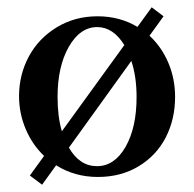

<svg xmlns="http://www.w3.org/2000/svg" viewBox="-20 -469 526 521"><path d="M94.2 32.2 61 7.3 99.6 -45.9Q67.4 -76.7 49.6 -119.1Q31.7 -161.6 31.7 -208Q31.7 -266.1 58.1 -315.4Q84.5 -364.7 133.8 -394.8Q183.1 -424.8 244.6 -424.8Q305.2 -424.8 353 -396L391.6 -449.2L423.8 -424.8L385.7 -372.1Q418.5 -341.8 436.8 -298.6Q455.1 -255.4 455.1 -206.1Q455.1 -145.5 429.9 -96.4Q404.8 -47.4 356.7 -18.1Q308.6 11.2 245.6 11.2Q182.6 11.2 132.3 -20.5ZM136.2 -205.6Q136.2 -152.3 147.9 -112.8L317.4 -346.7Q287.1 -395.5 243.7 -395.5Q197.3 -395.5 166.7 -342Q136.2 -288.6 136.2 -205.6ZM350.6 -205.6Q350.6 -261.2 336.4 -303.7L167 -68.4Q195.8 -18.1 243.2 -18.1Q290.5 -18.1 320.6 -70.3Q350.6 -122.6 350.6 -205.6Z"/></svg>

Font: Elstob 18pt Medium
Style: Regular
Weight: 500
Designer: Peter S. Baker
Version: Version 1.015